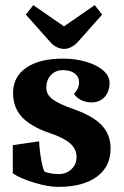

<svg xmlns="http://www.w3.org/2000/svg" viewBox="-20 -722 484 750"><path d="M30 -45V-155L133 -170Q134 -137 140.5 -100.5Q147 -64 154 -51Q182 -42 209 -42Q239 -42 259 -61Q279 -80 279 -109Q279 -139 255 -161Q231 -183 175 -202Q101 -227 66 -264.5Q31 -302 31 -359Q31 -422 82.5 -457.5Q134 -493 226 -493Q275 -493 317 -480.5Q359 -468 383.5 -446.5Q408 -425 408 -399Q408 -364 388.5 -343Q369 -322 337 -322Q316 -322 298 -330.5Q280 -339 269 -355Q289 -377 289 -400Q289 -422 272 -435Q255 -448 226 -448Q197 -448 179 -429Q161 -410 161 -379Q161 -353 185 -334.5Q209 -316 272 -294Q345 -268 378.5 -231.5Q412 -195 412 -142Q412 -71 358 -31.5Q304 8 207 8Q168 8 113.5 -8.5Q59 -25 30 -45ZM176 -558 81 -665 110 -702 230 -619 350 -702 379 -665 284 -558Q273 -546 259 -538.5Q245 -531 232 -531Q200 -531 176 -558Z"/></svg>

Font: Caladea
Style: Bold
Weight: 700
Designer: Carolina Giovagnoli and Andres Torresi
Foundry: Carolina Giovagnoli & Andres Torresi
Version: Version 1.001